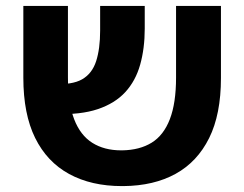

<svg xmlns="http://www.w3.org/2000/svg" viewBox="-20 -623 827 650"><path d="M393 7Q289 7 214 -34Q139 -75 99 -156Q59 -237 59 -360V-603H210V-361Q210 -274 231 -219.5Q252 -165 292.5 -139.5Q333 -114 390 -114H394Q453 -115 493.5 -140Q534 -165 555 -219.5Q576 -274 576 -360V-603H728V-359Q728 -236 688 -155.5Q648 -75 574.5 -34.5Q501 6 398 7ZM167 -237 159 -339Q224 -335 258 -354.5Q292 -374 305.5 -416Q319 -458 319 -519V-603H470V-526Q470 -459 454.5 -404Q439 -349 404 -311Q369 -273 311 -253.5Q253 -234 167 -237Z"/></svg>

Font: Noto Sans Hebrew Thin
Style: Bold
Weight: 700
Version: Version 3.001